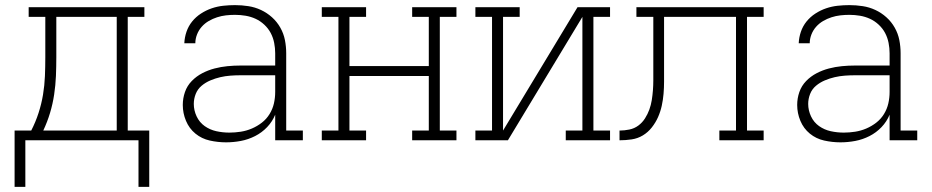

<svg xmlns="http://www.w3.org/2000/svg" viewBox="-20 -548 3640 750"><path d="M37 182V-38H102Q119 -71 130.5 -106.5Q142 -142 148 -178Q154 -214 155.5 -251Q157 -288 157 -325V-482H92V-520H544V-482H479V-38H563V182H521V0H79V182ZM149 -38H436V-482H200V-325Q200 -288 198.5 -251.5Q197 -215 191.5 -178.5Q186 -142 175.5 -107Q165 -72 149 -38Z M863 8Q831 8 799.5 1Q768 -6 743.5 -26Q719 -46 706.5 -76Q694 -106 694 -138Q694 -164 702.5 -188.5Q711 -213 729 -231.5Q747 -250 770 -262Q793 -274 818 -280.5Q843 -287 868.5 -289.5Q894 -292 920 -292H1055V-340Q1055 -360 1051 -380.5Q1047 -401 1037.5 -419Q1028 -437 1012.5 -451.5Q997 -466 978.5 -474.5Q960 -483 939.5 -486.5Q919 -490 898 -490Q880 -490 862.5 -488Q845 -486 828 -480.5Q811 -475 795.5 -466Q780 -457 768 -443.5Q756 -430 749.5 -413Q743 -396 743 -379H700Q701 -402 708.5 -424Q716 -446 730.5 -464Q745 -482 765 -495Q785 -508 807 -515.5Q829 -523 852 -525.5Q875 -528 898 -528Q924 -528 950 -524Q976 -520 999.5 -509Q1023 -498 1042.5 -480.5Q1062 -463 1075 -440Q1088 -417 1093 -391.5Q1098 -366 1098 -340V-38H1163V0H1055V-100Q1044 -73 1023.5 -51.5Q1003 -30 976.5 -16.5Q950 -3 921 2.5Q892 8 863 8ZM876 -30Q898 -30 920.5 -33.5Q943 -37 964 -46Q985 -55 1003 -69Q1021 -83 1033 -102.5Q1045 -122 1050 -144Q1055 -166 1055 -189V-254H920Q900 -254 880 -252.5Q860 -251 840.5 -246.5Q821 -242 802 -234Q783 -226 767.5 -213Q752 -200 744.5 -181Q737 -162 737 -142Q737 -117 748 -93.5Q759 -70 779.5 -55.5Q800 -41 825 -35.5Q850 -30 876 -30Z M1237 0V-38H1302V-482H1237V-520H1410V-482H1345V-290H1655V-482H1590V-520H1763V-482H1698V-38H1763V0H1590V-38H1655V-251H1345V-38H1410V0Z M1837 0V-38H1902V-482H1837V-520H2010V-482H1945V-38L2236 -520H2363V-482H2298V-38H2363V0H2190V-38H2255V-482L1964 0Z M2400 0V-38Q2419 -38 2438.5 -42Q2458 -46 2473.5 -57.5Q2489 -69 2499.5 -85.5Q2510 -102 2516.5 -120Q2523 -138 2526 -157Q2529 -176 2530.5 -195.5Q2532 -215 2532 -234Q2532 -253 2532 -273V-482H2466V-520H2963V-482H2898V-38H2963V0H2790V-38H2855V-482H2574V-276Q2574 -253 2574 -229Q2574 -205 2572 -181.5Q2570 -158 2565 -135Q2560 -112 2550.5 -90.5Q2541 -69 2526 -50Q2511 -31 2491 -19Q2471 -7 2447.5 -3.5Q2424 0 2400 0Z M3263 8Q3231 8 3199.5 1Q3168 -6 3143.5 -26Q3119 -46 3106.5 -76Q3094 -106 3094 -138Q3094 -164 3102.5 -188.5Q3111 -213 3129 -231.5Q3147 -250 3170 -262Q3193 -274 3218 -280.5Q3243 -287 3268.5 -289.5Q3294 -292 3320 -292H3455V-340Q3455 -360 3451 -380.5Q3447 -401 3437.5 -419Q3428 -437 3412.5 -451.5Q3397 -466 3378.5 -474.5Q3360 -483 3339.5 -486.5Q3319 -490 3298 -490Q3280 -490 3262.5 -488Q3245 -486 3228 -480.5Q3211 -475 3195.5 -466Q3180 -457 3168 -443.5Q3156 -430 3149.5 -413Q3143 -396 3143 -379H3100Q3101 -402 3108.5 -424Q3116 -446 3130.5 -464Q3145 -482 3165 -495Q3185 -508 3207 -515.5Q3229 -523 3252 -525.5Q3275 -528 3298 -528Q3324 -528 3350 -524Q3376 -520 3399.5 -509Q3423 -498 3442.5 -480.5Q3462 -463 3475 -440Q3488 -417 3493 -391.5Q3498 -366 3498 -340V-38H3563V0H3455V-100Q3444 -73 3423.5 -51.5Q3403 -30 3376.5 -16.5Q3350 -3 3321 2.5Q3292 8 3263 8ZM3276 -30Q3298 -30 3320.5 -33.5Q3343 -37 3364 -46Q3385 -55 3403 -69Q3421 -83 3433 -102.5Q3445 -122 3450 -144Q3455 -166 3455 -189V-254H3320Q3300 -254 3280 -252.5Q3260 -251 3240.5 -246.5Q3221 -242 3202 -234Q3183 -226 3167.5 -213Q3152 -200 3144.5 -181Q3137 -162 3137 -142Q3137 -117 3148 -93.5Q3159 -70 3179.5 -55.5Q3200 -41 3225 -35.5Q3250 -30 3276 -30Z"/></svg>

Font: Iosevka Etoile Extralight
Style: Regular
Weight: 200
Designer: Belleve Invis
Foundry: Belleve Invis
Version: Version 22.1.2; ttfautohint (v1.8.4)